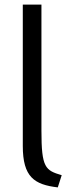

<svg xmlns="http://www.w3.org/2000/svg" viewBox="-20 -800 317 834"><path d="M248 -39C177 -60 160 -71 160 -232V-780H79V-166C79 -31 129 2 231 14Z"/></svg>

Font: Repo
Style: Regular
Weight: 400
Designer: Stefan Peev
Foundry: Context Ltd
Version: Version 0.000